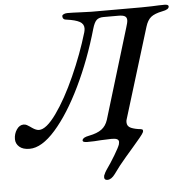

<svg xmlns="http://www.w3.org/2000/svg" viewBox="-100 -710 949 972"><g transform="rotate(-5 375.0 -224.5)"><path d="M391 191Q391 185 392 182Q399 165 406 155Q429 123 452 84.5Q475 46 480 31Q482 23 482 19Q482 9 473.5 4.5Q465 0 446 0Q429 0 391 2Q360 5 321 5Q296 5 299 -7Q301 -14 309.5 -18.5Q318 -23 334 -26Q375 -34 397.5 -50.5Q420 -67 430 -98L569 -556Q577 -580 577 -592Q577 -606 567 -612Q557 -618 534 -618H459Q435 -618 423 -606.5Q411 -595 402 -564Q358 -410 294 -277.5Q230 -145 160 -65.5Q90 14 28 14Q-6 14 -24 -2Q-42 -18 -42 -41Q-42 -68 -27.5 -89.5Q-13 -111 8 -111Q17 -111 24.5 -107Q32 -103 39 -98Q46 -93 49 -91Q69 -77 84 -77Q121 -77 172.5 -149Q224 -221 273.5 -331.5Q323 -442 355 -550Q358 -561 358 -570Q358 -592 337 -603.5Q316 -615 272 -621Q251 -622 251 -641Q252 -647 260 -650.5Q268 -654 279 -654Q304 -654 344 -652Q380 -650 400 -650H654L708 -651Q746 -653 771 -653Q792 -653 792 -643Q792 -627 758 -621Q718 -613 699.5 -598Q681 -583 671 -550L530 -91Q528 -86 528 -77Q528 -56 548 -47.5Q568 -39 598 -36Q606 -35 607.5 -30Q609 -25 606 -19Q603 -12 587 7.5Q571 27 551 50Q546 56 510 97.5Q474 139 446 179Q427 205 407 205Q391 205 391 191Z"/></g></svg>

Font: EB Garamond Medium
Style: Italic
Weight: 500
Italic angle: -17.2°
Designer: Georg Duffner and Octavio Pardo
Foundry: Georg Duffner
Version: Version 1.000